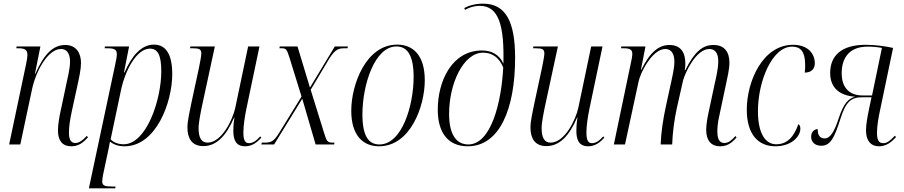

<svg xmlns="http://www.w3.org/2000/svg" viewBox="-20 -790 4945 1050"><path d="M370 10C406 10 432 -6 461 -39L455 -47C430 -20 411 -8 392 -8C367 -8 357 -28 357 -65C357 -100 364 -141 373 -183L404 -325C413 -367 423 -412 423 -446C423 -497 399 -544 337 -544C273 -544 222 -498 173 -386H171L201 -536H71L69 -526H81C118 -526 130 -516 130 -489C130 -478 127 -461 123 -441L30 0H91L155 -301C176 -401 242 -522 313 -522C356 -522 363 -480 363 -452C363 -415 349 -360 344 -336L316 -204C304 -152 297 -110 297 -76C297 -21 321 10 370 10Z M609 -432 466 240H610L612 230H595C556 230 539 227 539 202C539 193 541 179 544 164L571 37C575 20 577 7 581 -15C604 1 626 10 661 10C834 10 922 -231 922 -385C922 -490 889 -546 822 -546C749 -546 698 -478 661 -394H658L686 -536H554L552 -526H565C603 -526 619 -521 619 -493C619 -482 615 -461 609 -432ZM656 -1C620 -1 596 -16 585 -28L644 -308C664 -397 724 -524 800 -524C843 -524 862 -488 862 -400C862 -244 781 -1 656 -1Z M1321 10C1360 10 1387 -13 1409 -37L1403 -44C1384 -23 1365 -7 1341 -7C1317 -7 1311 -30 1311 -67C1311 -102 1319 -154 1327 -193L1399 -536H1337L1267 -202C1253 -135 1192 -10 1115 -10C1082 -10 1066 -36 1066 -89C1066 -120 1078 -179 1087 -221L1155 -536H1021L1019 -526H1033C1070 -526 1081 -521 1081 -497C1081 -484 1074 -449 1068 -419L1026 -224C1018 -184 1005 -129 1005 -93C1005 -35 1028 9 1092 9C1162 9 1216 -44 1260 -147H1262C1257 -115 1256 -91 1256 -75C1256 -25 1270 10 1321 10Z M1409 0H1479L1633 -250L1706 0H1807L1809 -10H1801C1770 -10 1767 -17 1753 -61L1679 -299L1781 -470C1814 -521 1832 -526 1865 -526H1880L1883 -536H1811L1675 -311L1607 -536H1510L1508 -526H1520C1546 -526 1549 -519 1564 -472L1629 -262L1507 -64C1477 -16 1463 -10 1425 -10H1412Z M2053 10C2224 10 2303 -208 2303 -351C2303 -490 2237 -546 2152 -546C1982 -546 1901 -329 1901 -184C1901 -52 1963 10 2053 10ZM2055 0C1997 0 1962 -44 1962 -164C1962 -327 2029 -536 2148 -536C2209 -536 2242 -485 2242 -369C2242 -214 2179 0 2055 0Z M2538 10C2712 10 2797 -194 2797 -474C2797 -673 2745 -770 2622 -770C2576 -770 2540 -758 2519 -746L2523 -736C2544 -748 2571 -758 2604 -758C2708 -758 2738 -650 2733 -442C2710 -492 2668 -514 2616 -514C2453 -514 2374 -349 2374 -190C2374 -69 2427 10 2538 10ZM2541 0C2482 0 2436 -45 2436 -167C2436 -335 2515 -502 2622 -502C2675 -502 2711 -472 2732 -421C2722 -225 2664 0 2541 0Z M3197 10C3236 10 3263 -13 3285 -37L3279 -44C3260 -23 3241 -7 3217 -7C3193 -7 3187 -30 3187 -67C3187 -102 3195 -154 3203 -193L3275 -536H3213L3143 -202C3129 -135 3068 -10 2991 -10C2958 -10 2942 -36 2942 -89C2942 -120 2954 -179 2963 -221L3031 -536H2897L2895 -526H2909C2946 -526 2957 -521 2957 -497C2957 -484 2950 -449 2944 -419L2902 -224C2894 -184 2881 -129 2881 -93C2881 -35 2904 9 2968 9C3038 9 3092 -44 3136 -147H3138C3133 -115 3132 -91 3132 -75C3132 -25 3146 10 3197 10Z M3918 10C3956 10 3981 -7 4008 -38L4002 -46C3980 -22 3964 -8 3941 -8C3911 -8 3903 -36 3903 -73C3903 -93 3906 -123 3912 -149L3950 -328C3957 -363 3969 -409 3969 -447C3969 -503 3944 -544 3882 -544C3822 -544 3778 -507 3728 -407H3725C3727 -419 3728 -431 3728 -442C3728 -499 3706 -544 3641 -544C3585 -544 3536 -508 3487 -408H3485L3510 -536H3378L3376 -526H3388C3425 -526 3438 -520 3438 -493C3438 -484 3435 -468 3431 -450L3337 0H3398L3472 -343C3482 -394 3548 -522 3618 -522C3658 -522 3668 -485 3668 -453C3668 -418 3658 -376 3648 -330L3621 -206C3606 -137 3595 -63 3593 0H3656C3658 -62 3667 -133 3681 -197L3715 -348C3727 -394 3787 -522 3859 -522C3899 -522 3908 -487 3908 -454C3908 -417 3897 -368 3888 -330L3858 -189C3850 -153 3842 -113 3842 -79C3842 -27 3865 10 3918 10Z M4220 10C4308 10 4357 -43 4357 -87C4357 -100 4352 -108 4346 -111C4322 -42 4285 -1 4225 -1C4164 -1 4125 -63 4125 -182C4125 -345 4202 -535 4312 -535C4357 -535 4381 -509 4383 -444C4384 -426 4383 -409 4381 -393C4418 -393 4436 -414 4436 -444C4436 -495 4400 -545 4317 -545C4152 -545 4064 -347 4064 -190C4064 -55 4127 10 4220 10Z M4788 10C4827 10 4855 -13 4880 -40L4874 -48C4849 -22 4833 -7 4810 -7C4785 -7 4776 -26 4776 -64C4776 -97 4783 -144 4794 -193L4864 -528C4819 -538 4761 -545 4714 -545C4582 -545 4520 -486 4520 -391C4520 -311 4570 -267 4657 -261C4621 -252 4595 -227 4568 -147C4543 -69 4520 -33 4490 -33C4465 -33 4451 -49 4452 -84C4432 -84 4416 -67 4416 -42C4416 -14 4436 7 4471 7C4523 7 4544 -39 4577 -143C4606 -234 4635 -258 4694 -258H4746L4732 -191C4723 -147 4716 -109 4716 -77C4716 -25 4738 10 4788 10ZM4697 -268C4624 -268 4583 -312 4583 -389C4583 -473 4624 -535 4725 -535C4750 -535 4777 -533 4803 -528L4749 -268Z"/></svg>

Font: Noto Serif Display Condensed Light
Style: Italic
Weight: 300
Width: 3
Italic angle: -12°
Designer: Monotype Design Team
Foundry: Monotype Imaging Inc.
Version: Version 2.009